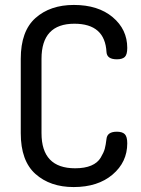

<svg xmlns="http://www.w3.org/2000/svg" viewBox="-20 -751 571 777"><path d="M411 -540Q405 -655 281 -655Q148 -655 148 -513V-212Q148 -70 284 -70Q323 -70 349 -81Q375 -92 387.5 -113Q400 -134 404 -149Q408 -164 411 -189Q414 -218 453 -218Q475 -218 485 -208Q495 -198 495 -171Q495 -95 435.5 -44.5Q376 6 278 6Q183 6 123.5 -47Q64 -100 64 -212V-513Q64 -625 123.5 -678Q183 -731 279 -731Q377 -731 436 -681.5Q495 -632 495 -557Q495 -530 485 -520.5Q475 -511 453 -511Q413 -511 411 -540Z"/></svg>

Font: Dosis
Style: Medium
Weight: 500
Designer: Edgar Tolentino, Pablo Impallari, Igino Marini
Foundry: Edgar Tolentino, Pablo Impallari, Igino Marini
Version: Version 1.007